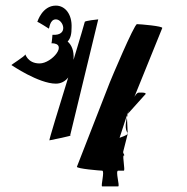

<svg xmlns="http://www.w3.org/2000/svg" viewBox="-20 -664 667 684"><path d="M21 -432C21 -432 118 -366 179 -366C197 -366 212 -374 223 -388C189 -278 154 -164 156 -164C156 -164 248 -182 230 -182L330 -595C328 -595 282 -590 282 -586C282 -584 264 -524 242 -451V-454C244 -483 235 -504 221 -516C232 -528 235 -544 235 -566C237 -612 213 -644 179 -644C130 -644 113 -586 113 -586C117 -586 154 -562 154 -562C156 -562 157 -595 179 -595C206 -595 226 -536 167 -540C167 -546 165 -510 163 -510C225 -510 165 -438 121 -438C77 -438 70 -474 70 -470C70 -464 17 -432 21 -432ZM254 -70C252 -63 338 -56 344 -56C354 -56 338 0 344 0H401C408 0 390 -56 401 -56H421C427 -56 415 -110 421 -110C427 -110 417 -117 419 -124L435 -187C430 -181 413 -176 406 -173L432 -253L558 -564C562 -571 478 -578 468 -578C458 -578 374 -378 371 -370ZM435 -187C436 -188 436 -188 436 -189C422 -204 429 -231 435 -258L432 -253ZM435 -258 496 -326C496 -326 511 -336 474 -334C461 -333 447 -296 435 -258Z"/></svg>

Font: Ampere
Style: SCSuCnd
Weight: 400
Version: Version 1